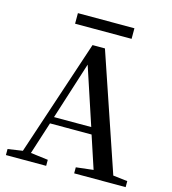

<svg xmlns="http://www.w3.org/2000/svg" viewBox="-128 -1001 991 1106"><g transform="rotate(15 367.5 -448.5)"><path d="M250 0V-36L146 -49L208 -242H456L520 -48L417 -36V0H724V-36L638 -46L402 -741H328L98 -49L10 -36V0ZM330 -625 443 -283H221ZM536 -834V-897H199V-834Z"/></g></svg>

Font: AllPunType SemiBold
Style: Regular
Weight: 600
Version: 1.0